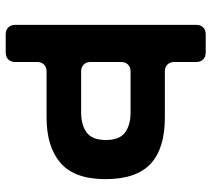

<svg xmlns="http://www.w3.org/2000/svg" viewBox="-54 -686 740 672"><g transform="rotate(90 316.0 -350.0)"><path d="M67 -33V-667Q67 -682 76 -691Q85 -700 100 -700H164Q179 -700 188 -691Q197 -682 197 -667V-590Q197 -575 206 -566Q215 -557 230 -557H391Q500 -557 553.5 -507Q607 -457 607 -349Q607 -241 550.5 -192Q494 -143 391 -143H230Q215 -143 206 -134Q197 -125 197 -110V-33Q197 -18 188 -9Q179 0 164 0H100Q85 0 76 -9Q67 -18 67 -33ZM230 -264H373Q418 -264 444 -283.5Q470 -303 470 -350.5Q470 -398 444 -417.5Q418 -437 373 -437H230Q215 -437 206 -428Q197 -419 197 -404V-297Q197 -282 206 -273Q215 -264 230 -264Z"/></g></svg>

Font: Tsunagi Gothic Black
Style: Regular
Weight: 900
Designer: Yoshimichi Ohira
Foundry: Positype
Version: Version 1.001